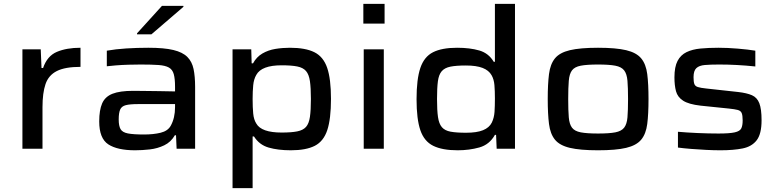

<svg xmlns="http://www.w3.org/2000/svg" viewBox="-20 -763 3990 985"><path d="M95 0V-510H189L193 -414H201Q222 -476 272 -497Q322 -518 393 -518V-420Q314 -420 271.5 -398.5Q229 -377 213.5 -331.5Q198 -286 198 -213V0Z M673 8Q582 8 535.5 -22.5Q489 -53 489 -140Q489 -198 504 -232.5Q519 -267 557 -282Q595 -297 663 -297Q678 -297 715 -296.5Q752 -296 796.5 -295.5Q841 -295 878 -294V-318Q878 -359 871.5 -382.5Q865 -406 846.5 -416.5Q828 -427 793 -429.5Q758 -432 702 -432Q674 -432 639.5 -431Q605 -430 574 -427.5Q543 -425 528 -423V-503Q573 -511 628 -514.5Q683 -518 741 -518Q822 -518 869.5 -506.5Q917 -495 941 -471Q965 -447 973 -409Q981 -371 981 -317V0H886L883 -69H877Q857 -34 822.5 -17.5Q788 -1 748.5 3.5Q709 8 673 8ZM719 -73Q767 -73 804 -82Q841 -91 856 -118Q878 -158 878 -213V-229H689Q647 -229 625.5 -223.5Q604 -218 596.5 -201Q589 -184 589 -150Q589 -117 598.5 -100.5Q608 -84 636 -78.5Q664 -73 719 -73ZM683 -587V-592L811 -733H921V-728L757 -587Z M1173 202V-510H1269L1271 -438H1278Q1296 -471 1326 -488.5Q1356 -506 1392.5 -512Q1429 -518 1467 -518Q1547 -518 1593 -495Q1639 -472 1658.5 -415Q1678 -358 1678 -256Q1678 -153 1659 -95.5Q1640 -38 1595 -15Q1550 8 1472 8Q1406 8 1358 -6Q1310 -20 1283 -63H1276V202ZM1425 -83Q1475 -83 1505 -89Q1535 -95 1550 -112Q1565 -129 1570 -163.5Q1575 -198 1575 -255Q1575 -312 1570 -346.5Q1565 -381 1550 -398.5Q1535 -416 1505 -422Q1475 -428 1425 -428Q1322 -428 1295 -379Q1282 -357 1279 -325.5Q1276 -294 1276 -255Q1276 -212 1279 -180.5Q1282 -149 1295 -129Q1321 -83 1425 -83Z M1844 -642V-743H1953V-642ZM1846 0V-510H1949V0Z M2328 8Q2249 8 2202.5 -15Q2156 -38 2136.5 -95Q2117 -152 2117 -254Q2117 -357 2136.5 -414.5Q2156 -472 2201.5 -495Q2247 -518 2325 -518Q2391 -518 2439 -504Q2487 -490 2513 -446H2519V-743H2622V0H2528L2525 -71H2519Q2491 -21 2439 -6.5Q2387 8 2328 8ZM2371 -82Q2426 -82 2458 -95Q2490 -108 2503 -134Q2515 -159 2517 -189Q2519 -219 2519 -258Q2519 -297 2516.5 -326.5Q2514 -356 2502 -377Q2488 -402 2456 -414.5Q2424 -427 2370 -427Q2320 -427 2290.5 -421Q2261 -415 2246 -397.5Q2231 -380 2226.5 -346Q2222 -312 2222 -255Q2222 -197 2227 -162.5Q2232 -128 2247 -110.5Q2262 -93 2291.5 -87.5Q2321 -82 2371 -82Z M3048 8Q2956 8 2903.5 -4.5Q2851 -17 2827 -46.5Q2803 -76 2796.5 -127Q2790 -178 2790 -255Q2790 -332 2796.5 -383Q2803 -434 2827 -463.5Q2851 -493 2903.5 -505.5Q2956 -518 3048 -518Q3140 -518 3192.5 -505.5Q3245 -493 3269.5 -463.5Q3294 -434 3300.5 -383Q3307 -332 3307 -255Q3307 -178 3300.5 -127Q3294 -76 3269.5 -46.5Q3245 -17 3192.5 -4.5Q3140 8 3048 8ZM3048 -78Q3105 -78 3136.5 -84Q3168 -90 3182 -108Q3196 -126 3199 -161Q3202 -196 3202 -255Q3202 -313 3199 -348.5Q3196 -384 3182 -402Q3168 -420 3136.5 -426Q3105 -432 3048 -432Q2991 -432 2959.5 -426Q2928 -420 2914.5 -402Q2901 -384 2898 -348.5Q2895 -313 2895 -255Q2895 -196 2898 -161Q2901 -126 2914.5 -108Q2928 -90 2959.5 -84Q2991 -78 3048 -78Z M3676 8Q3642 8 3603 6Q3564 4 3526 1Q3488 -2 3458 -6V-87Q3503 -83 3559 -80.5Q3615 -78 3666 -78Q3723 -78 3749.5 -84Q3776 -90 3783 -104.5Q3790 -119 3790 -145Q3790 -171 3785 -183Q3780 -195 3764.5 -199Q3749 -203 3720 -206L3574 -221Q3513 -228 3484.5 -246.5Q3456 -265 3448 -295Q3440 -325 3440 -366Q3440 -420 3456 -450.5Q3472 -481 3502 -495.5Q3532 -510 3573.5 -514Q3615 -518 3666 -518Q3712 -518 3765.5 -513.5Q3819 -509 3855 -503V-422Q3759 -432 3670 -432Q3625 -432 3596 -429.5Q3567 -427 3552.5 -413.5Q3538 -400 3538 -367Q3538 -344 3542 -332.5Q3546 -321 3560 -316.5Q3574 -312 3603 -309L3767 -291Q3811 -286 3837.5 -274.5Q3864 -263 3875.5 -233.5Q3887 -204 3887 -146Q3887 -76 3862 -43.5Q3837 -11 3790 -1.5Q3743 8 3676 8Z"/></svg>

Font: Saira Expanded Medium
Style: Regular
Weight: 500
Width: 7
Designer: Hector Gatti with collaboration of the Omnibus-Type team
Foundry: Omnibus-Type
Version: Version 1.100; ttfautohint (v1.8.3)